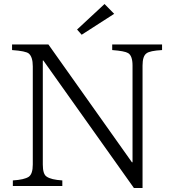

<svg xmlns="http://www.w3.org/2000/svg" viewBox="-20 -935 856 955"><path d="M40 -713.9H220.7L636.2 -127.9H639.2V-608.9Q639.2 -657.7 617.2 -670.9Q600.6 -681.2 538.1 -686V-713.9H786.1V-686Q725.1 -682.6 709 -669.9Q689 -656.2 689 -608.9V0H646L195.8 -633.8H192.9V-116.7Q192.9 -68.4 211.9 -56.6Q233.9 -41 290 -37.6V-9.8H43.9V-37.6Q100.6 -41 123 -55.7Q143.1 -69.8 143.1 -116.7V-605Q143.1 -651.9 123 -668.9Q107.9 -681.2 40 -686ZM500 -915 547.9 -866.2 386.2 -762.2 363.3 -788.1Z"/></svg>

Font: I.MingCP
Style: Regular
Weight: 400
Designer: I.Font Project
Version: Version 8.000; Sep 06, 2022